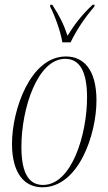

<svg xmlns="http://www.w3.org/2000/svg" viewBox="-20 -786 461 816"><path d="M245 -606H280C303 -654 337 -707 381 -758L382 -766H374C323 -719 291 -673 267 -634C251 -682 234 -717 202 -766H194L193 -758C213 -720 238 -651 245 -606ZM160 10C315 10 390 -216 390 -359C390 -492 334 -546 260 -546C109 -546 31 -319 31 -175C31 -49 84 10 160 10ZM163 0C106 0 71 -44 71 -162C71 -327 140 -536 257 -536C317 -536 350 -485 350 -372C350 -215 285 0 163 0Z"/></svg>

Font: Noto Serif Display ExtraCondensed ExtraLight
Style: Italic
Weight: 200
Width: 2
Italic angle: -12°
Designer: Monotype Design Team
Foundry: Monotype Imaging Inc.
Version: Version 2.009